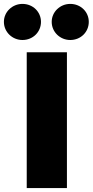

<svg xmlns="http://www.w3.org/2000/svg" viewBox="-94 -964 475 984"><path d="M21 -944C-31 -944 -74 -903 -74 -852C-74 -800 -31 -759 21 -759C75 -759 116 -800 116 -852C116 -903 75 -944 21 -944ZM266 -944C214 -944 171 -903 171 -852C171 -800 214 -759 266 -759C320 -759 361 -800 361 -852C361 -903 320 -944 266 -944ZM249 -696H43V0H249Z"/></svg>

Font: Fira Sans Heavy
Style: Regular
Weight: 900
Designer: bBox Type GmbH & Carrois Corporate GbR & Edenspiekermann AG
Foundry: bBox Type GmbH & Carrois Corporate GbR & Edenspiekermann AG
Version: Version 4.300;PS 004.300;hotconv 1.0.88;makeotf.lib2.5.64775